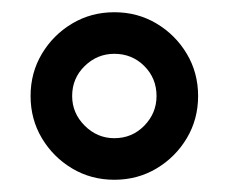

<svg xmlns="http://www.w3.org/2000/svg" viewBox="-20 -809 374 314"><path d="M167 -515Q129 -515 98 -533.5Q67 -552 48.5 -583Q30 -614 30 -652Q30 -690 48.5 -721Q67 -752 98 -770.5Q129 -789 167 -789Q205 -789 236 -770.5Q267 -752 285.5 -721Q304 -690 304 -652Q304 -614 285.5 -583Q267 -552 236 -533.5Q205 -515 167 -515ZM167 -583Q196 -583 216 -603.5Q236 -624 236 -652Q236 -681 216 -701Q196 -721 167 -721Q139 -721 118.5 -701Q98 -681 98 -652Q98 -624 118.5 -603.5Q139 -583 167 -583Z"/></svg>

Font: Faculty Glyphic
Style: Regular
Weight: 400
Designer: Koto Studio, Dylan Young
Foundry: Koto Studio
Version: Version 1.004; ttfautohint (v1.8.4.7-5d5b)